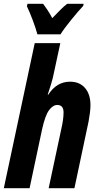

<svg xmlns="http://www.w3.org/2000/svg" viewBox="-29 -986 515 1006"><path d="M288 -806Q305 -834 344 -882Q383 -930 407 -955L409 -966H323Q307 -954 287.5 -934.5Q268 -915 245 -891Q232 -915 219.5 -934Q207 -953 197 -966H115L112 -953Q127 -922 143 -879Q159 -836 167 -806ZM126 0 191 -306Q207 -380 227.5 -408Q248 -436 271 -436Q304 -436 304 -397Q304 -378 301 -357Q298 -336 293 -314L226 0H361L435 -349Q439 -370 442 -393.5Q445 -417 445 -435Q445 -492 416.5 -525Q388 -558 338 -558Q268 -558 224 -490H221Q230 -517 239 -546.5Q248 -576 253 -602L287 -760H153L-9 0Z"/></svg>

Font: Noto Sans UI Condensed ExtraBold
Style: Italic
Weight: 800
Width: 3
Designer: Monotype Design Team
Foundry: Monotype Imaging Inc.
Version: 1.001